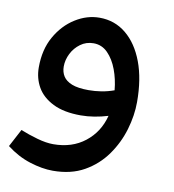

<svg xmlns="http://www.w3.org/2000/svg" viewBox="-74 -453 677 747"><g transform="rotate(10 264.5 -79.0)"><path d="M260.3 -388Q320.3 -388 365.3 -351Q410.3 -314 435.3 -247.5Q460.3 -181 460.3 -90Q460.3 -37 443.8 19Q427.3 75 393.3 123Q359.3 171 307.3 200.5Q255.3 230 183.3 230Q141.3 230 92.3 214.5Q43.3 199 -0.7 165L36.3 95Q68.3 108 103.8 118Q139.3 128 167.3 128Q241.3 128 292.3 88Q343.3 48 360.3 -18Q334.3 -10 306.8 -5.5Q279.3 -1 253.3 -1Q186.3 -1 143.3 -22.5Q100.3 -44 80.3 -79Q60.3 -114 60.3 -157Q60.3 -227 89.3 -278.5Q118.3 -330 164.3 -359Q210.3 -388 260.3 -388ZM155.3 -177Q155.3 -155 165.8 -138.5Q176.3 -122 200.3 -112.5Q224.3 -103 266.3 -103Q291.3 -103 316.3 -107Q341.3 -111 366.3 -120Q362.3 -163 348.3 -200.5Q334.3 -238 310.8 -262Q287.3 -286 254.3 -286Q225.3 -286 202.8 -269.5Q180.3 -253 167.8 -228Q155.3 -203 155.3 -177Z"/></g></svg>

Font: Lexend Medium
Style: Regular
Weight: 500
Designer: Bonnie Shaver-Troup, Thomas Jockin
Foundry: Lexend
Version: Version 1.005